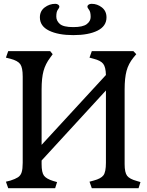

<svg xmlns="http://www.w3.org/2000/svg" viewBox="-20 -986 771 1006"><path d="M23 0 11 -34 35 -40Q60 -48 74 -57Q88 -66 93.5 -83.5Q99 -101 99 -133V-585Q99 -632 86 -650Q73 -668 35 -678L11 -684L23 -718H243L256 -702L243 -684Q218 -651 208 -614Q198 -577 198 -517V-227L535 -593Q534 -635 520.5 -652Q507 -669 471 -678L449 -684L461 -718H679L694 -702L679 -684Q653 -652 643 -614.5Q633 -577 633 -517V-126Q633 -82 646 -65Q659 -48 696 -38L716 -32L706 0H461L449 -34L471 -40Q509 -50 522 -67.5Q535 -85 535 -133V-512L198 -145V-126Q198 -82 210.5 -65.5Q223 -49 258 -38L279 -32L269 0ZM364 -802Q285 -802 237 -825.5Q189 -849 189 -895Q189 -928 214 -947Q239 -966 270 -966Q279 -966 285 -961.5Q291 -957 291 -952Q291 -945 283 -935Q275 -925 275 -899Q275 -877 293.5 -860.5Q312 -844 364 -844Q414 -844 434.5 -859.5Q455 -875 455 -897Q455 -924 446.5 -934.5Q438 -945 438 -952Q438 -957 444 -961.5Q450 -966 460 -966Q490 -966 514 -947Q538 -928 538 -895Q538 -849 491 -825.5Q444 -802 364 -802Z"/></svg>

Font: Gabriela
Style: Regular
Weight: 400
Designer: Eduardo Rodriguez Tunni
Foundry: Eduardo Rodriguez Tunni
Version: Version 2.001;gftools[0.9.26]